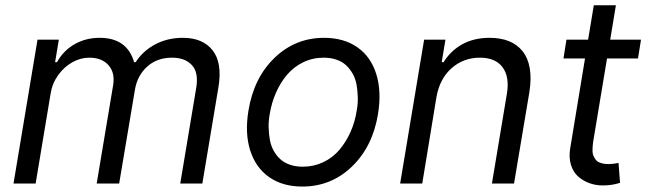

<svg xmlns="http://www.w3.org/2000/svg" viewBox="-20 -696 2455 728"><path d="M31.2 0 122.2 -545.5H203.1L188.9 -460.2H196Q220.5 -504.3 262.8 -528.4Q305 -552.6 358 -552.6Q461.6 -552.6 488.6 -460.2H494.3Q522.4 -503.6 569.1 -528.1Q615.8 -552.6 673.3 -552.6Q748.9 -552.6 786.2 -505.1Q823.5 -457.7 808.2 -365.1L747.2 0H663.4L724.4 -365.1Q733.3 -422.2 707 -449.8Q680.8 -477.3 632.1 -477.3Q575.6 -477.3 538 -443.4Q500.4 -409.4 491.5 -355.1L431.8 0H346.6L409.1 -373.6Q416.5 -420.5 391.3 -448.9Q366.1 -477.3 318.2 -477.3Q285.5 -477.3 254.4 -460Q223.4 -442.8 200.6 -411.2Q177.9 -379.6 171.9 -340.9L115.1 0Z M1126.4 11.4Q1051.8 11.4 1000.7 -24.3Q949.6 -60 928.8 -125.2Q908 -190.3 921.9 -275.6Q942.1 -400.9 1021 -476.7Q1099.8 -552.6 1208.8 -552.6Q1283.4 -552.6 1334.7 -516.9Q1386 -481.2 1406.6 -415.5Q1427.2 -349.8 1413.4 -264.2Q1393.1 -139.9 1314.3 -64.3Q1235.4 11.4 1126.4 11.4ZM1127.8 -63.9Q1169.7 -63.9 1205.6 -81Q1241.5 -98 1266.7 -127.7Q1291.9 -157.3 1308.8 -195Q1325.6 -232.6 1332.4 -275.6Q1337.4 -302.2 1336.6 -327.4Q1335.9 -352.6 1331.9 -375.2Q1327.8 -397.7 1317.3 -416.4Q1306.8 -435 1292.1 -448.7Q1277.3 -462.4 1255.7 -469.8Q1234 -477.3 1207.4 -477.3Q1165.5 -477.3 1129.6 -459.9Q1093.8 -442.5 1068.5 -412.6Q1043.3 -382.8 1026.6 -345Q1009.9 -307.2 1002.8 -264.2Q997.9 -237.6 998.6 -212.4Q999.3 -187.1 1003.4 -165Q1007.5 -142.8 1017.9 -124.1Q1028.4 -105.5 1043.1 -92.2Q1057.9 -78.8 1079.5 -71.4Q1101.2 -63.9 1127.8 -63.9Z M1634.9 -328.1 1581 0H1497.2L1588.1 -545.5H1669L1654.8 -460.2H1661.9Q1688.6 -503.6 1732.8 -528.1Q1777 -552.6 1836.6 -552.6Q1878.2 -552.6 1909.6 -540Q1941.1 -527.3 1961.5 -501.8Q1981.9 -476.2 1988.6 -437.5Q1995.4 -398.8 1987.2 -346.6L1929 0H1845.2L1902 -340.9Q1912.6 -404.8 1885.5 -441.1Q1858.3 -477.3 1799.7 -477.3Q1737.6 -477.3 1692.5 -437.7Q1647.4 -398.1 1634.9 -328.1Z M2410.5 -545.5 2399.1 -474.4H2281.6L2228.7 -156.2Q2226.6 -138.5 2226.6 -125.5Q2226.6 -112.6 2231 -103.3Q2235.4 -94.1 2240.4 -88.4Q2245.4 -82.7 2253.9 -79.5Q2262.4 -76.3 2270.4 -75.1Q2278.4 -73.9 2288.4 -73.9Q2304 -73.9 2325.3 -78.1L2331 -2.8Q2301.1 7.1 2265.6 7.1Q2238.3 7.1 2214.1 -1.8Q2190 -10.7 2171.5 -27.3Q2153.1 -44 2144.7 -71.6Q2136.4 -99.1 2142 -133.5L2198.2 -474.4H2116.5L2127.8 -545.5H2209.9L2231.5 -676.1H2315.3L2293.7 -545.5Z"/></svg>

Font: Karasuma Gothic
Style: Italic
Weight: 400
Italic angle: -9.39999°
Designer: Rasmus Andersson / Ryoko Nishizuka
Foundry: Genbu
Version: Version 1.00